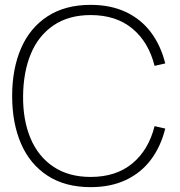

<svg xmlns="http://www.w3.org/2000/svg" viewBox="-20 -755 740 790"><path d="M353 15Q248 15 175.5 -32.2Q103 -79.5 66.5 -164Q30 -248.5 30 -360Q30 -471.5 66.5 -556Q103 -640.5 175.5 -687.8Q248 -735 353 -735Q435.5 -735 498 -705.5Q560.5 -676 601 -622Q641.5 -568 660 -494L616 -484Q591.5 -582 524.5 -637.5Q457.5 -693 353 -693Q263 -693 200.8 -651Q138.5 -609 107.2 -534.2Q76 -459.5 75 -360Q74 -261.5 105.5 -186.2Q137 -111 199.8 -69Q262.5 -27 353 -27Q457.5 -27 524.5 -82.5Q591.5 -138 616 -236L660 -226Q641.5 -152 601 -98Q560.5 -44 498 -14.5Q435.5 15 353 15Z"/></svg>

Font: Hauora
Style: Regular
Weight: 400
Designer: Wayne Shih
Foundry: WCYS
Version: Version 1.001